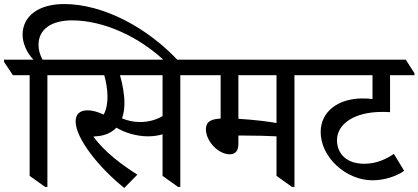

<svg xmlns="http://www.w3.org/2000/svg" viewBox="-65 -920 2075 952"><path d="M159 7H170V-547H297V-557L253 -624H146C133 -648 126 -672 126 -698C126 -775 190 -819 292 -819C449 -819 628 -738 762 -608H829C668 -785 445 -900 253 -900C125 -900 47 -839 47 -748C47 -704 69 -657 101 -624H-45V-613L-1 -547H82V-48Z M551 12 616 -54C542 -101 453 -166 398 -243C406 -244 414 -244 421 -245C460 -249 490 -264 512 -287C552 -263 610 -244 669 -244C696 -244 720 -248 741 -254V-48L818 7H829V-547H956V-557L912 -624H206V-612L250 -547H452C461 -514 468 -477 468 -441C468 -409 463 -377 449 -352C419 -366 392 -373 369 -373C332 -373 310 -355 310 -318C310 -235 423 -91 551 12ZM552 -408C552 -453 543 -501 530 -547H741V-344C710 -326 672 -315 629 -315C597 -315 567 -322 540 -333C548 -355 552 -380 552 -408Z M1074 -155C1102 -155 1117 -172 1117 -207V-248C1123 -248 1128 -248 1134 -248C1203 -248 1273 -246 1306 -244V-48L1383 7H1395V-547H1521V-557L1477 -624H864V-612L908 -547H1029V-332C988 -330 956 -321 956 -279C956 -220 1017 -155 1074 -155ZM1117 -331V-547H1306V-310C1275 -316 1199 -326 1117 -331Z M1782 -26C1842 -26 1903 -47 1939 -73L1888 -157C1851 -132 1803 -108 1741 -108C1653 -108 1606 -158 1606 -225C1606 -308 1696 -365 1828 -365C1839 -365 1850 -365 1869 -364V-547H1990V-557L1947 -624H1431V-612L1475 -547H1782V-429C1766 -431 1749 -432 1733 -432C1613 -432 1525 -368 1525 -265C1525 -141 1650 -26 1782 -26Z"/></svg>

Font: Noto Serif Devanagari Medium
Style: Regular
Weight: 500
Designer: Universal Thirst, Indian Type Foundry and the Monotype Design Team
Foundry: Monotype Imaging Inc.
Version: Version 2.004